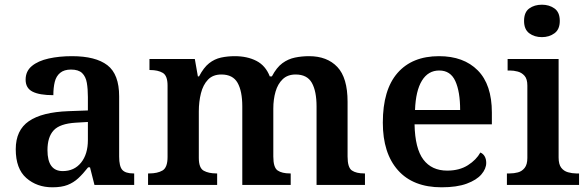

<svg xmlns="http://www.w3.org/2000/svg" viewBox="-20 -787 2499 817"><path d="M203 10Q137 10 92 -29.5Q47 -69 47 -152Q47 -233 103 -271.5Q159 -310 272 -314L354 -317V-374Q354 -408 349.5 -434.5Q345 -461 329.5 -476Q314 -491 282 -491Q253 -491 236 -477Q219 -463 213 -438.5Q207 -414 207 -382Q148 -382 118.5 -397Q89 -412 89 -448Q89 -484 115.5 -506Q142 -528 187 -538Q232 -548 286 -548Q387 -548 437 -509.5Q487 -471 487 -377V-121Q487 -79 500.5 -64Q514 -49 548 -49H551V0H382L363 -75H355Q333 -47 313 -28.5Q293 -10 267.5 0Q242 10 203 10ZM247 -59Q296 -59 325 -95Q354 -131 354 -191V-268L303 -265Q235 -261 208.5 -232.5Q182 -204 182 -148Q182 -59 247 -59Z M610 0V-49H615Q650 -49 671.5 -61.5Q693 -74 693 -119V-423Q693 -465 672.5 -477Q652 -489 619 -489H616V-536H809L822 -462H827Q847 -500 870 -518Q893 -536 920.5 -542Q948 -548 979 -548Q1032 -548 1071 -528Q1110 -508 1128 -462H1137Q1157 -500 1181.5 -518Q1206 -536 1235 -542Q1264 -548 1295 -548Q1372 -548 1415.5 -502Q1459 -456 1459 -354V-121Q1459 -74 1477.5 -61.5Q1496 -49 1530 -49H1533V0H1327V-334Q1327 -399 1307 -434.5Q1287 -470 1238 -470Q1204 -470 1183 -450Q1162 -430 1152.5 -397Q1143 -364 1143 -325V-121Q1143 -74 1161.5 -61.5Q1180 -49 1214 -49H1217V0H1011V-334Q1011 -399 991 -434.5Q971 -470 922 -470Q886 -470 865 -448Q844 -426 835 -390Q826 -354 826 -313V-115Q826 -72 847 -60.5Q868 -49 901 -49H904V0Z M1859 10Q1738 10 1673.5 -62.5Q1609 -135 1609 -265Q1609 -405 1671.5 -476.5Q1734 -548 1848 -548Q1953 -548 2013 -487.5Q2073 -427 2073 -308V-258H1744Q1746 -155 1781.5 -108Q1817 -61 1883 -61Q1935 -61 1971 -84Q2007 -107 2024 -138Q2036 -133 2042.5 -121.5Q2049 -110 2049 -94Q2049 -69 2028.5 -45Q2008 -21 1966 -5.5Q1924 10 1859 10ZM1938 -319Q1938 -397 1917.5 -442Q1897 -487 1849 -487Q1802 -487 1775.5 -444Q1749 -401 1746 -319Z M2137 0V-49H2149Q2167 -49 2184 -53.5Q2201 -58 2212.5 -72.5Q2224 -87 2224 -115V-423Q2224 -451 2212 -464.5Q2200 -478 2183 -482.5Q2166 -487 2149 -487H2140V-536H2357V-117Q2357 -88 2368 -73.5Q2379 -59 2397 -54Q2415 -49 2431 -49H2444V0ZM2286 -629Q2254 -629 2232 -645.5Q2210 -662 2210 -698Q2210 -735 2232 -751Q2254 -767 2286 -767Q2317 -767 2339.5 -751Q2362 -735 2362 -698Q2362 -662 2339.5 -645.5Q2317 -629 2286 -629Z"/></svg>

Font: Noto Serif Khojki SemiBold
Style: Regular
Weight: 600
Version: Version 2.003